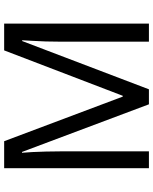

<svg xmlns="http://www.w3.org/2000/svg" viewBox="76 -830 754 947"><g transform="rotate(-90 453.5 -357.0)"><path d="M412 0 177 -626H173Q175 -606 176.5 -575Q178 -544 179 -507.5Q180 -471 180 -433V0H97V-714H230L450 -129H454L678 -714H810V0H721V-439Q721 -474 722 -508.5Q723 -543 725 -573.5Q727 -604 728 -625H724L486 0Z"/></g></svg>

Font: Noto Sans Sundanese
Style: Regular
Weight: 400
Designer: Monotype Design Team (Regular), Sérgio L. Martins (other weights)
Foundry: Monotype Imaging Inc.
Version: Version 2.003